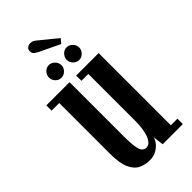

<svg xmlns="http://www.w3.org/2000/svg" viewBox="-249 -845 915 915"><g transform="rotate(-45 208.0 -388.0)"><path d="M173.5 11Q143 11 117.2 -1.2Q91.5 -13.5 76 -47.5Q60.5 -81.5 60.5 -146.5V-487.5H9V-523H165.5V-158Q165.5 -111 169.8 -86Q174 -61 182.8 -52Q191.5 -43 204.5 -43Q220.5 -43 232.2 -59.2Q244 -75.5 250.2 -104.2Q256.5 -133 256.5 -172V-487.5H210V-523H361.5V-36.5H406V0H270L263.5 -54Q261 -41.5 249.8 -26.5Q238.5 -11.5 219.2 -0.2Q200 11 173.5 11ZM273 -565Q256 -565 243.5 -577.8Q231 -590.5 231 -607Q231 -624.5 243.5 -637.5Q256 -650.5 273 -650.5Q289.5 -650.5 302.2 -637.5Q315 -624.5 315 -607Q315 -590.5 302.2 -577.8Q289.5 -565 273 -565ZM152.5 -565Q136 -565 123.8 -577.8Q111.5 -590.5 111.5 -607Q111.5 -624.5 123.8 -637.5Q136 -650.5 152.5 -650.5Q170 -650.5 182.8 -637.5Q195.5 -624.5 195.5 -607Q195.5 -590.5 182.8 -577.8Q170 -565 152.5 -565ZM266 -679.5 164 -728.5Q150 -735 142.8 -742Q135.5 -749 135.5 -761.5Q135.5 -773.5 144 -780.2Q152.5 -787 164.5 -787Q175 -787 182 -783.2Q189 -779.5 196 -773.5L284.5 -701.5Z"/></g></svg>

Font: Imbue Thin 10pt SemiBold
Style: Regular
Weight: 600
Version: Version 1.102